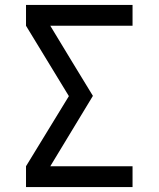

<svg xmlns="http://www.w3.org/2000/svg" viewBox="-20 -755 640 775"><path d="M85 0V-84L258 -367L85 -651V-735H515V-651H183L269 -509L355 -368L183 -84H515V0Z"/></svg>

Font: Iosevka Fixed Curly Md Ex
Style: Regular
Weight: 500
Width: 7
Monospace: yes
Designer: Belleve Invis
Foundry: Belleve Invis
Version: Version 30.1.2